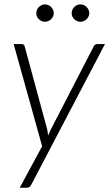

<svg xmlns="http://www.w3.org/2000/svg" viewBox="-20 -704 512 900"><path d="M44 0ZM126.5 162Q119.5 176 106 176H72.5L177.5 -18.5L44 -497.5H81Q88 -497.5 91.5 -494.2Q95 -491 96 -485.5L201 -98.5Q204 -83.5 205.5 -68.5Q208.5 -76 212 -83.5Q215.5 -91 219 -98.5L419.5 -487Q422 -492.5 426.5 -495Q431 -497.5 435.5 -497.5H472ZM232 -642Q232 -634 228.5 -626.8Q225 -619.5 219.5 -614Q214 -608.5 206.2 -605.2Q198.5 -602 190.5 -602Q182.5 -602 175.2 -605.2Q168 -608.5 162.2 -614Q156.5 -619.5 153.2 -626.8Q150 -634 150 -642Q150 -650.5 153.2 -658Q156.5 -665.5 162.2 -671.2Q168 -677 175.2 -680.2Q182.5 -683.5 190.5 -683.5Q198.5 -683.5 206.2 -680.2Q214 -677 219.5 -671.2Q225 -665.5 228.5 -658Q232 -650.5 232 -642ZM398.5 -642Q398.5 -634 395 -626.8Q391.5 -619.5 386 -614Q380.5 -608.5 372.8 -605.2Q365 -602 357 -602Q348.5 -602 341.2 -605.2Q334 -608.5 328.2 -614Q322.5 -619.5 319.2 -626.8Q316 -634 316 -642Q316 -650.5 319.2 -658Q322.5 -665.5 328.2 -671.2Q334 -677 341.2 -680.2Q348.5 -683.5 357 -683.5Q365 -683.5 372.8 -680.2Q380.5 -677 386 -671.2Q391.5 -665.5 395 -658Q398.5 -650.5 398.5 -642Z"/></svg>

Font: Lato Light
Style: Italic
Weight: 300
Italic angle: -7°
Designer: Lukasz Dziedzic
Foundry: tyPoland Lukasz Dziedzic
Version: Version 2.007; 2014-02-27